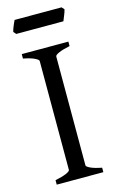

<svg xmlns="http://www.w3.org/2000/svg" viewBox="-120 -824 537 874"><g transform="rotate(-15 149.0 -387.0)"><path d="M34.2 0V-21Q67.4 -27.8 86.2 -35.9Q105 -43.9 105 -50.8V-564Q105 -569.8 87.2 -578.6Q69.3 -587.4 34.2 -594.2V-615.2H253.9V-594.2Q220.7 -587.4 201.9 -579.1Q183.1 -570.8 183.1 -564V-50.8Q183.1 -44.9 200.9 -36.4Q218.8 -27.8 253.9 -21V0ZM274.9 -762.2Q273.9 -756.8 271.5 -749.8Q269 -742.7 266.1 -735.6Q263.2 -728.5 260.5 -721.7Q257.8 -714.8 255.9 -710.4H33.7L22.9 -722.7Q23.9 -728 26.4 -734.9Q28.8 -741.7 31.7 -748.8Q34.7 -755.9 37.6 -762.5Q40.5 -769 43 -773.9H264.2Z"/></g></svg>

Font: Gentium Plus Eur
Style: Regular
Weight: 400
Designer: J. Victor Gaultney, Annie Olsen, Iska Routamaa, Becca Hirsbrunner
Foundry: SIL International
Version: Version 5.000